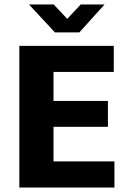

<svg xmlns="http://www.w3.org/2000/svg" viewBox="-20 -834 563 854"><path d="M66 -630H486V-514H218V-385H460V-270H218V-116H489V0H66ZM333 -690H224L109 -814H219L279 -750L339 -814H445Z"/></svg>

Font: Ek Mukta ExtraBold
Style: Regular
Weight: 800
Designer: Girish Dalvi and Yashodeep Gholap
Foundry: Ek Type
Version: Version 2.538;PS 1.002;hotconv 16.6.51;makeotf.lib2.5.65220;